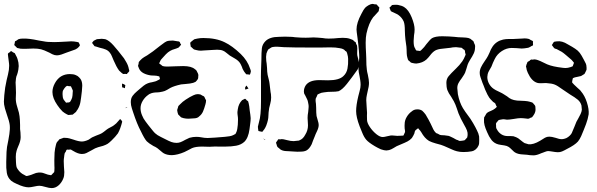

<svg xmlns="http://www.w3.org/2000/svg" viewBox="-21 -736 3063 985"><path d="M67 -490Q67 -490 59 -498Q52 -505 52 -505L54 -513Q55 -515 55 -518Q55 -521 56 -524L64 -528Q66 -529 68 -531Q70 -533 74 -535Q83 -538 95 -538Q123 -540 179 -528L203 -524Q220 -520 257 -520Q276 -520 327 -523L344 -524Q358 -524 373 -521Q375 -520 377.5 -520Q380 -520 382 -519Q384 -516 385.5 -512.5Q387 -509 388 -507L389 -504Q389 -501 381 -493Q377 -488 365 -482Q350 -476 320 -466Q308 -461 294.5 -456.5Q281 -452 271 -452Q259 -452 247 -458Q235 -464 232 -466Q203 -480 190 -483Q174 -487 150 -487Q132 -487 123 -486Q116 -486 106.5 -485.5Q97 -485 85 -486Q69 -489 67 -490ZM476 -535Q480 -536 489 -536L501 -537Q507 -537 519 -535Q538 -529 560.5 -504Q583 -479 615 -437Q617 -434 627 -417Q637 -400 640 -382Q643 -374 642 -371Q640 -366 633 -361Q631 -356 630 -356L621 -357Q619 -357 615.5 -356.5Q612 -356 610 -357L603 -362Q594 -370 590 -374Q576 -393 562 -426Q559 -432 554 -445Q549 -458 543 -465Q535 -476 522.5 -481.5Q510 -487 491 -491Q489 -491 472 -497L464 -499Q464 -499 455 -511Q452 -514 452 -515Q451 -518 460 -527ZM584 -52Q571 -34 551 -15Q549 -13 540 -5Q531 3 521 7Q508 13 494 16Q490 17 483 19Q476 21 467 25Q464 26 447 36Q431 45 421.5 49.5Q412 54 399 54Q380 54 354 38Q344 32 342 31H339Q333 31 331 32Q330 32 326.5 31.5Q323 31 322 32Q320 33 318.5 36.5Q317 40 317 41Q311 50 311 50Q310 54 309 60Q308 66 308 69Q306 81 306 90L307 118Q309 136 309 147Q309 168 304 179Q296 200 280 214.5Q264 229 244 229Q232 229 212 223Q192 217 181 217Q172 217 154 221Q136 225 126 225Q102 225 66 208Q47 200 36 191Q18 175 14 151Q10 127 11 95Q12 84 12 61Q12 54 12.5 43.5Q13 33 15 18Q23 -21 27 -48Q31 -75 29 -94Q27 -113 14 -149Q2 -184 0 -200Q-1 -205 -1 -215Q-1 -226 1 -248Q4 -286 13 -325Q14 -330 20 -354Q26 -378 26 -399Q26 -408 24 -421Q22 -434 21 -444Q21 -447 20 -453Q19 -459 20 -461Q21 -464 29 -468Q35 -474 35 -474Q37 -474 40.5 -471.5Q44 -469 45 -468L55 -463L59 -455Q67 -441 69 -433Q75 -415 75 -397Q75 -390 73 -378Q72 -370 70 -364Q68 -358 67 -354Q62 -343 61 -334Q59 -320 59 -313L60 -292Q61 -282 61 -260L60 -230Q60 -211 67 -189Q74 -167 76 -158Q80 -140 81 -120Q82 -100 82 -95V-74Q83 -67 84 -56.5Q85 -46 85 -32Q85 -12 72 16Q66 30 64 38Q60 51 60 69L61 97Q61 100 62 110Q63 120 66 126Q66 126 72 135Q85 153 103 161Q105 162 109 164.5Q113 167 116 167H117Q120 167 129 164Q140 161 149 157Q164 150 178 149H183Q191 149 199 151Q206 153 212 155.5Q218 158 225 160Q228 160 236 162L241 163Q243 162 245.5 159Q248 156 249 155Q249 155 257 147Q258 145 257.5 143Q257 141 258 139Q259 125 258 112Q257 91 259 47Q261 25 266 7Q267 5 267.5 2Q268 -1 269 -3Q271 -7 273.5 -9.5Q276 -12 278 -14L283 -21Q284 -22 294 -25L305 -29H310Q325 -29 335 -26L355 -20Q383 -10 399 -10Q413 -10 433 -19Q433 -19 451 -31Q459 -35 471.5 -40Q484 -45 492 -48Q502 -52 512 -60Q522 -68 526 -71Q532 -76 545 -82.5Q558 -89 563 -93Q576 -102 586 -115L593 -123Q595 -125 595 -125Q596 -125 597 -124Q598 -123 599 -122Q604 -117 606 -112Q597 -75 584 -52ZM377 -174Q374 -171 372.5 -168Q371 -165 369 -162L358 -153Q356 -152 355 -150.5Q354 -149 352 -148Q349 -147 341 -147L330 -146Q329 -146 323 -149Q311 -155 300 -164Q285 -179 273 -197Q248 -233 248 -264Q248 -286 260.5 -309Q273 -332 292 -344Q312 -356 337 -356Q356 -356 367 -351L377 -346L385 -339L392 -331Q401 -318 401 -296Q401 -286 399 -268Q395 -232 391.5 -212Q388 -192 377 -174ZM620 -287Q620 -286 620.5 -285.5Q621 -285 620 -284Q619 -283 617 -284.5Q615 -286 614 -286Q612 -286 609.5 -286.5Q607 -287 606 -288Q605 -290 605 -299V-307Q606 -308 608 -306Q615 -305 622 -299ZM301 -268Q300 -265 300 -259V-251Q300 -236 305 -226Q308 -222 310.5 -218.5Q313 -215 315 -213L318 -209L323 -210Q334 -210 336 -212Q339 -213 341.5 -218.5Q344 -224 345 -225Q350 -234 351 -246.5Q352 -259 352 -262Q352 -264 352.5 -267.5Q353 -271 352 -273Q352 -274 349 -280Q347 -283 346 -286.5Q345 -290 343 -293Q341 -294 331 -294Q330 -294 327 -295Q324 -296 322 -295Q318 -294 310 -284Q309 -282 305.5 -277Q302 -272 301 -268ZM625 -182Q624 -182 623 -181.5Q622 -181 622 -182Q624 -183 626.5 -184Q629 -185 631 -185Q632 -185 631.5 -184Q631 -183 630 -183Z M977 -535Q980 -536 984.5 -536.5Q989 -537 991 -538Q1006 -541 1022 -541Q1088 -541 1132 -519Q1170 -501 1214 -459Q1249 -425 1262 -384Q1263 -382 1264.5 -377.5Q1266 -373 1266 -371V-370Q1266 -368 1265 -365.5Q1264 -363 1264 -361Q1263 -360 1262.5 -357Q1262 -354 1261 -353L1253 -354Q1245 -354 1242 -355L1239 -359Q1230 -370 1229 -373Q1223 -382 1220 -393Q1214 -407 1210 -413Q1201 -426 1183.5 -436Q1166 -446 1158 -451Q1151 -456 1141 -464.5Q1131 -473 1123 -476Q1112 -481 1093 -481Q1080 -481 1073 -480L1023 -477L1010 -476Q997 -476 987 -479Q984 -480 979 -481Q974 -482 972 -484Q970 -485 967 -488.5Q964 -492 961 -494Q957 -498 957 -498Q956 -499 956.5 -501Q957 -503 957 -503Q955 -509 955 -515Q955 -518 957.5 -520Q960 -522 961 -523Q973 -533 977 -535ZM1231 -227Q1232 -227 1234 -228.5Q1236 -230 1237 -229Q1239 -228 1241.5 -225.5Q1244 -223 1245 -221Q1251 -218 1252 -216Q1253 -214 1253.5 -210.5Q1254 -207 1255 -205Q1258 -193 1260 -170Q1264 -145 1265 -130Q1265 -117 1262.5 -100Q1260 -83 1259 -73Q1253 -28 1232 -8Q1215 7 1190.5 11.5Q1166 16 1137 16H1100Q1085 15 1053 17L1016 16Q982 16 964 24Q959 26 943 35L925 44Q890 59 861 60Q837 60 820 51Q813 47 803 38Q793 29 786 24Q776 17 766 13Q742 -1 732 -11Q720 -24 702 -62Q682 -99 662 -160Q661 -163 655.5 -180Q650 -197 650 -212Q650 -232 659.5 -244.5Q669 -257 680.5 -266.5Q692 -276 695 -279Q705 -288 716 -296.5Q727 -305 738 -309Q749 -313 758 -314Q779 -318 788 -324Q791 -325 794.5 -327Q798 -329 800 -331Q800 -332 798 -336Q798 -342 796 -344Q795 -345 791 -345Q788 -346 784 -347Q780 -348 774 -348Q767 -349 753 -349Q732 -352 715.5 -360.5Q699 -369 692 -385Q691 -388 689.5 -391.5Q688 -395 687 -398Q687 -400 690 -409Q690 -417 692 -419Q693 -421 699 -427Q707 -436 718.5 -443Q730 -450 734 -452Q761 -469 799 -500Q804 -503 814.5 -511.5Q825 -520 834 -524Q843 -528 866 -528Q882 -526 891 -524Q897 -524 899 -522Q902 -521 905 -511Q906 -510 907 -509Q908 -508 908 -506Q907 -505 906 -504Q905 -503 904 -502Q902 -500 899 -496Q896 -492 893 -491Q891 -490 883 -487Q859 -480 852 -475Q841 -469 829.5 -457Q818 -445 814 -440Q806 -432 805 -430Q803 -428 801.5 -424Q800 -420 799 -418Q798 -417 797 -414.5Q796 -412 796 -411Q796 -409 805 -404Q811 -398 814 -397Q816 -396 819.5 -396Q823 -396 825 -395Q838 -394 853 -395Q872 -395 881 -396L919 -397Q961 -397 979 -381Q980 -380 982.5 -378.5Q985 -377 987 -374L992 -364Q993 -362 994.5 -359Q996 -356 996 -354Q997 -352 996.5 -348.5Q996 -345 996 -343Q996 -335 995 -333Q994 -330 992.5 -328Q991 -326 990 -325Q989 -324 987 -321Q985 -318 982 -316Q979 -314 976 -313.5Q973 -313 970 -311Q957 -307 930 -305Q922 -305 908 -303Q872 -295 853 -285Q848 -282 836 -275Q824 -268 813 -266Q806 -264 797.5 -263Q789 -262 786 -262Q763 -262 749 -255Q747 -255 739 -249Q722 -237 711 -218.5Q700 -200 700 -181Q700 -162 708 -144Q714 -128 726 -112.5Q738 -97 740 -94Q746 -87 756 -74Q766 -61 774 -53Q786 -42 804 -33.5Q822 -25 827 -22Q846 -12 858.5 -7.5Q871 -3 885 -3Q896 -3 906 -7Q916 -11 930 -19L951 -29Q969 -34 986 -34Q1000 -34 1015 -31Q1020 -30 1027.5 -29Q1035 -28 1044 -28Q1057 -28 1081 -30Q1115 -32 1132 -34Q1144 -35 1156.5 -37Q1169 -39 1178 -44Q1180 -46 1182.5 -46.5Q1185 -47 1187 -49L1192 -59Q1197 -71 1199 -96Q1200 -105 1200 -123Q1200 -133 1198.5 -142Q1197 -151 1197 -161Q1197 -166 1199 -176Q1203 -204 1221 -222ZM1243 -297Q1243 -297 1245 -295L1251 -286Q1254 -283 1254 -282Q1253 -281 1252.5 -281.5Q1252 -282 1251 -281L1240 -277L1238 -276Q1237 -278 1236.5 -281.5Q1236 -285 1237 -288Q1238 -289 1239.5 -292Q1241 -295 1243 -297ZM1001 -139Q996 -134 993 -133Q984 -128 961 -128L946 -127Q932 -127 920 -130Q908 -134 908 -134Q908 -134 901 -141Q899 -143 897 -145Q895 -147 893 -149L890 -159Q890 -162 889 -164.5Q888 -167 888 -170Q888 -173 889 -176Q890 -179 891 -181L894 -192Q896 -194 898.5 -196.5Q901 -199 903 -201Q915 -214 932 -225Q949 -236 953 -238Q975 -250 984 -252L994 -253Q1000 -253 1008 -251Q1010 -250 1018 -245Q1019 -245 1021 -244Q1023 -243 1026 -241Q1028 -239 1029.5 -235Q1031 -231 1032 -229L1036 -222V-219Q1036 -212 1033 -201Q1027 -179 1020.5 -164Q1014 -149 1001 -139Z M1716 -268Q1703 -265 1675 -265Q1669 -265 1660.5 -264.5Q1652 -264 1640 -262Q1627 -261 1616 -255L1608 -251Q1607 -250 1604 -241L1599 -231Q1598 -229 1598 -223Q1598 -215 1600 -203Q1600 -189 1601 -183Q1601 -155 1603 -141Q1605 -131 1609.5 -117.5Q1614 -104 1614 -95Q1614 -81 1605.5 -63.5Q1597 -46 1594 -37L1585 -15Q1580 0 1578 4Q1566 28 1551 36Q1540 42 1519 42Q1505 43 1488 41.5Q1471 40 1464 40Q1461 40 1445 39Q1429 38 1418 31Q1416 30 1410 24Q1403 19 1402 17Q1400 14 1397 2Q1395 -2 1395 -3Q1395 -5 1397.5 -8.5Q1400 -12 1401 -13Q1404 -19 1406 -21Q1407 -22 1411 -21.5Q1415 -21 1417 -21Q1424 -23 1427 -22Q1432 -22 1439.5 -20Q1447 -18 1452 -17Q1470 -12 1486 -12Q1492 -12 1504 -14Q1512 -14 1515 -16Q1534 -23 1545 -45Q1559 -67 1559 -93Q1559 -103 1558 -112.5Q1557 -122 1557 -131Q1557 -146 1560 -161Q1560 -166 1561.5 -177Q1563 -188 1562 -197L1559 -213Q1558 -221 1552 -232Q1546 -243 1544 -248Q1540 -254 1539 -258Q1538 -261 1538 -267Q1538 -284 1548 -299Q1567 -325 1617 -325L1662 -324Q1719 -324 1741 -346Q1757 -361 1761.5 -383.5Q1766 -406 1765 -434Q1765 -445 1760 -462Q1759 -463 1758.5 -466Q1758 -469 1757 -470Q1756 -472 1750 -475Q1747 -480 1741 -483Q1735 -487 1721 -489Q1702 -493 1673 -493L1617 -492Q1466 -492 1436 -494Q1430 -494 1414.5 -495.5Q1399 -497 1387 -496Q1384 -495 1380 -495Q1376 -495 1374 -494L1367 -490Q1364 -488 1361 -486Q1358 -484 1355 -482Q1351 -476 1346 -462Q1344 -450 1344 -444Q1344 -432 1345 -423.5Q1346 -415 1347 -410L1349 -387Q1349 -369 1352 -352Q1354 -343 1357.5 -329.5Q1361 -316 1362 -306L1367 -264Q1368 -260 1369 -253Q1370 -246 1370 -236Q1370 -220 1365.5 -204Q1361 -188 1360 -182Q1358 -172 1357 -159.5Q1356 -147 1356 -142Q1356 -121 1345 -92Q1339 -78 1335 -73L1328 -64Q1328 -63 1326.5 -61.5Q1325 -60 1324 -60H1323Q1320 -60 1317.5 -61Q1315 -62 1313 -62Q1311 -63 1308.5 -63Q1306 -63 1305 -64Q1304 -65 1304 -69Q1304 -73 1303 -75L1302 -86Q1302 -88 1308 -111Q1318 -142 1318 -216V-319Q1318 -328 1317.5 -341.5Q1317 -355 1318 -373L1319 -402Q1320 -411 1320 -430Q1320 -468 1322.5 -488.5Q1325 -509 1341 -525Q1363 -547 1410 -547Q1421 -548 1441 -548Q1462 -548 1472 -547Q1480 -547 1492 -545Q1514 -543 1523 -543Q1537 -542 1547.5 -542.5Q1558 -543 1566 -543Q1587 -545 1608 -543Q1617 -543 1633 -541Q1649 -538 1665 -538Q1691 -538 1716 -541L1738 -542Q1760 -542 1774 -537L1787 -532Q1791 -531 1795 -525Q1804 -519 1804 -519L1806 -511Q1807 -509 1809 -505.5Q1811 -502 1811 -499Q1812 -495 1812 -487Q1812 -481 1811.5 -470Q1811 -459 1812 -452Q1813 -446 1816.5 -433.5Q1820 -421 1821 -412Q1821 -395 1814 -380Q1782 -335 1758.5 -305.5Q1735 -276 1716 -268ZM1334 -22Q1331 -22 1331 -24Q1332 -25 1332.5 -24Q1333 -23 1334 -23Q1335 -22 1337 -22Q1339 -22 1340 -21Q1340 -19 1336 -20Q1334 -22 1334 -22Z M2437 -1Q2436 10 2428.5 20.5Q2421 31 2411 36Q2403 41 2379 43Q2372 44 2357 44Q2338 44 2323 40Q2311 37 2298 31Q2285 25 2280 23Q2254 11 2241 7Q2233 5 2213.5 -0.5Q2194 -6 2180 -13Q2157 -27 2140 -58Q2138 -62 2134 -66.5Q2130 -71 2128 -73Q2127 -74 2126 -76Q2125 -78 2124 -78Q2123 -78 2121 -76L2112 -69Q2108 -66 2106.5 -59.5Q2105 -53 2105 -52Q2100 -40 2092 -28Q2082 -17 2069.5 -10.5Q2057 -4 2035 5L2014 14Q2010 16 1998 23.5Q1986 31 1975 34Q1965 36 1961 36Q1951 36 1933 30Q1926 27 1916.5 22Q1907 17 1902 14Q1870 -5 1858 -19Q1846 -33 1837 -56Q1828 -79 1824 -88Q1806 -135 1806 -166Q1806 -196 1817 -242Q1819 -251 1824 -269Q1829 -287 1829 -301Q1829 -312 1827 -325Q1825 -338 1824 -343Q1818 -369 1818 -384Q1818 -394 1820 -412Q1822 -432 1822 -442Q1822 -457 1820 -478.5Q1818 -500 1817 -509Q1815 -520 1813 -542Q1808 -577 1808 -585Q1808 -619 1833 -665Q1844 -687 1852 -696Q1859 -703 1869.5 -709Q1880 -715 1889 -716Q1894 -716 1900 -714Q1909 -714 1911 -713Q1914 -711 1917 -706Q1925 -698 1925 -698V-697Q1925 -693 1924 -691Q1923 -689 1923 -687Q1923 -681 1922 -679L1915 -671Q1911 -666 1905 -660Q1899 -654 1893 -647Q1871 -618 1859 -564Q1855 -545 1855 -517Q1855 -494 1857 -462Q1857 -446 1858 -438Q1858 -398 1861 -378Q1862 -368 1866 -353Q1872 -325 1872 -311Q1872 -293 1865 -267Q1864 -262 1861 -248.5Q1858 -235 1858 -222Q1858 -210 1860 -188Q1862 -168 1862 -157Q1862 -151 1861.5 -141.5Q1861 -132 1862 -119Q1863 -104 1877 -83.5Q1891 -63 1909.5 -48Q1928 -33 1942 -33Q1950 -33 1963 -36.5Q1976 -40 1984 -41H1993Q2001 -41 2017 -39Q2033 -39 2041 -40Q2048 -40 2049 -41Q2050 -42 2051.5 -46.5Q2053 -51 2054 -52Q2055 -54 2056 -56Q2057 -58 2057 -61V-64Q2057 -69 2055 -77Q2054 -85 2054.5 -90.5Q2055 -96 2055 -100Q2055 -118 2065.5 -136Q2076 -154 2092 -165Q2093 -166 2096.5 -168.5Q2100 -171 2103 -172Q2111 -175 2120 -175Q2135 -175 2145 -168Q2150 -164 2153 -160Q2156 -156 2158 -154Q2163 -149 2169 -137Q2176 -126 2188 -102Q2194 -88 2198 -81Q2206 -62 2217 -53L2225 -50Q2233 -45 2236 -44Q2243 -42 2258 -42Q2278 -39 2280 -39Q2287 -37 2294.5 -33Q2302 -29 2305 -28Q2309 -26 2315.5 -22Q2322 -18 2328 -17Q2334 -13 2338 -13L2349 -14Q2351 -15 2355 -15Q2359 -15 2361 -16Q2363 -16 2369 -23Q2376 -30 2376 -31Q2377 -33 2377 -37Q2377 -41 2378 -43Q2379 -55 2374.5 -67Q2370 -79 2360 -96Q2341 -129 2331 -155Q2329 -160 2322.5 -180Q2316 -200 2307 -217Q2303 -224 2299.5 -229.5Q2296 -235 2294 -239Q2280 -258 2274 -274Q2269 -289 2269 -311Q2269 -331 2280.5 -345Q2292 -359 2319 -385Q2336 -401 2351 -422Q2359 -434 2365 -449L2368 -456Q2368 -458 2365 -467Q2365 -475 2363 -478Q2362 -481 2355 -484Q2353 -486 2351 -488Q2349 -490 2347 -491Q2344 -492 2336 -492Q2324 -494 2319 -494Q2309 -494 2302 -493Q2295 -492 2291 -491Q2278 -490 2247 -486Q2225 -484 2212 -477Q2198 -469 2184 -450Q2179 -443 2167 -431Q2147 -413 2115 -410Q2106 -410 2094 -413L2087 -415Q2087 -415 2081 -421Q2074 -425 2072 -430Q2071 -432 2070.5 -435Q2070 -438 2069 -440Q2066 -450 2065.5 -462.5Q2065 -475 2065 -481Q2065 -494 2061 -518Q2059 -529 2057 -555Q2056 -563 2056 -578Q2056 -611 2050 -626Q2041 -646 2023 -659Q2018 -663 2009.5 -666.5Q2001 -670 1996 -673Q1994 -674 1990 -675.5Q1986 -677 1984 -679Q1983 -680 1980 -689Q1977 -695 1977 -697Q1978 -699 1980 -700Q1982 -701 1983 -702L1990 -710Q1992 -711 1994 -710.5Q1996 -710 1998 -711Q2009 -712 2020 -711Q2041 -707 2052 -700Q2075 -686 2091 -647Q2106 -610 2106 -585Q2106 -570 2103 -555Q2101 -535 2101 -526Q2101 -513 2102.5 -503.5Q2104 -494 2109 -487Q2112 -479 2115 -477Q2116 -476 2123 -476Q2125 -476 2129 -475Q2133 -474 2135 -475Q2137 -476 2140 -479Q2143 -482 2145 -484Q2155 -493 2166 -509Q2184 -532 2195 -540Q2212 -550 2248 -550Q2266 -550 2282 -549Q2298 -548 2310 -547Q2319 -546 2330 -545Q2341 -544 2354 -544Q2357 -544 2370 -543Q2383 -542 2392 -537Q2394 -536 2397 -533Q2400 -530 2402 -529Q2403 -528 2405 -527Q2407 -526 2408 -524Q2409 -523 2412 -513Q2413 -511 2414.5 -508Q2416 -505 2416 -503Q2417 -500 2416.5 -496.5Q2416 -493 2416 -492Q2416 -476 2409.5 -462Q2403 -448 2390 -428Q2381 -413 2378 -404Q2375 -395 2371.5 -382.5Q2368 -370 2365 -363Q2363 -357 2348 -335Q2337 -321 2331 -309.5Q2325 -298 2325 -284Q2325 -280 2328 -253Q2336 -211 2354 -181Q2368 -159 2376 -149L2392 -127Q2407 -104 2418 -83Q2419 -80 2426.5 -66Q2434 -52 2437 -36Q2438 -19 2437 -1Z M2974 -70Q2968 -54 2960.5 -37.5Q2953 -21 2944 -10Q2928 8 2888 28Q2886 29 2874 35.5Q2862 42 2852 44Q2848 45 2840 45Q2832 45 2802 40L2791 39Q2785 39 2775 43Q2769 45 2764.5 47Q2760 49 2756 50Q2732 61 2716 61Q2705 61 2697 60Q2689 59 2683 58Q2676 57 2663 56.5Q2650 56 2639.5 53.5Q2629 51 2621 46Q2617 44 2605 32Q2595 22 2589 18Q2580 12 2566.5 10Q2553 8 2547 7Q2523 4 2508 -10Q2502 -15 2496 -24.5Q2490 -34 2488 -37Q2484 -44 2478 -58Q2469 -78 2465 -93Q2461 -108 2462 -123Q2463 -126 2462.5 -129Q2462 -132 2463 -134Q2464 -136 2469 -144Q2473 -152 2474 -153Q2479 -159 2486.5 -162.5Q2494 -166 2497 -167Q2511 -173 2517 -178Q2518 -179 2522.5 -182.5Q2527 -186 2528 -188L2524 -195Q2521 -203 2520 -205Q2515 -210 2509 -213Q2492 -230 2489 -235Q2481 -246 2468 -276Q2466 -283 2460 -297Q2453 -313 2449 -326Q2448 -329 2444 -340Q2440 -351 2440 -362Q2440 -377 2446.5 -390.5Q2453 -404 2462 -417Q2471 -430 2476 -438Q2482 -447 2490 -465Q2497 -484 2506 -497Q2525 -525 2560 -533Q2574 -536 2591 -536Q2608 -536 2613 -536Q2623 -536 2633 -537Q2643 -538 2654 -538L2671 -539Q2682 -539 2693 -536Q2695 -535 2703 -530Q2704 -530 2708 -528Q2712 -526 2713 -524Q2714 -523 2713.5 -520Q2713 -517 2713 -516Q2713 -514 2713.5 -509.5Q2714 -505 2713 -504Q2712 -502 2710 -501Q2708 -500 2706 -500Q2698 -494 2689 -491Q2667 -487 2655 -487Q2646 -487 2630 -489L2604 -490Q2578 -490 2553.5 -474Q2529 -458 2517 -433Q2513 -426 2508 -414Q2503 -402 2500 -394Q2497 -388 2490 -376.5Q2483 -365 2481 -356Q2479 -346 2479 -341Q2479 -323 2488 -306.5Q2497 -290 2512 -280Q2520 -274 2538 -266Q2559 -256 2561 -254L2580 -242Q2593 -231 2603 -227Q2614 -222 2632 -220Q2639 -219 2654 -219Q2658 -219 2672.5 -218Q2687 -217 2697 -214Q2708 -211 2710 -210Q2713 -208 2721 -198Q2724 -195 2724 -194Q2726 -191 2726 -181Q2729 -162 2715 -143L2709 -135Q2708 -134 2705 -133Q2702 -132 2701 -132Q2699 -131 2695.5 -129Q2692 -127 2689 -127H2685Q2680 -127 2677 -128Q2661 -130 2650 -130Q2638 -130 2616 -126Q2592 -122 2580 -122Q2562 -125 2558 -124Q2554 -124 2546 -122Q2544 -121 2541.5 -121Q2539 -121 2537 -120L2534 -116Q2532 -114 2528.5 -110Q2525 -106 2524 -103Q2523 -101 2523.5 -97.5Q2524 -94 2524 -92V-84Q2524 -78 2529 -71Q2537 -56 2551 -47Q2565 -38 2583 -38H2598Q2608 -38 2613 -37Q2616 -36 2627 -32Q2636 -29 2651 -16Q2663 -6 2670 -2Q2686 3 2690 4Q2715 7 2750 -14Q2765 -24 2775 -29.5Q2785 -35 2797 -35Q2809 -35 2829 -29Q2848 -22 2861 -22Q2866 -22 2874 -24Q2884 -26 2893.5 -33Q2903 -40 2909 -48Q2912 -52 2913 -55Q2914 -58 2915 -60L2926 -86Q2934 -106 2936 -111Q2942 -123 2946 -129Q2952 -139 2957.5 -151Q2963 -163 2964 -173L2963 -184Q2963 -191 2962 -195Q2957 -213 2942.5 -225Q2928 -237 2904 -251L2864 -278Q2838 -297 2825 -302Q2811 -308 2780 -310L2753 -309Q2741 -309 2735 -311Q2706 -320 2687 -362Q2680 -377 2679 -389Q2679 -390 2678 -392.5Q2677 -395 2678 -397Q2678 -400 2680 -405Q2682 -410 2683 -412L2685 -418Q2687 -420 2697 -425Q2698 -428 2703 -430Q2704 -431 2707 -430.5Q2710 -430 2711 -430Q2721 -432 2725 -431Q2728 -431 2732.5 -429.5Q2737 -428 2740 -427Q2749 -424 2765 -416Q2772 -412 2786 -406Q2814 -394 2867 -388L2880 -387Q2892 -387 2907 -392Q2908 -393 2912 -394Q2916 -395 2917 -396Q2918 -398 2918.5 -400Q2919 -402 2920 -404Q2920 -406 2922 -409.5Q2924 -413 2923 -415Q2923 -416 2918 -421Q2912 -429 2904 -435L2883 -453Q2869 -465 2861 -470Q2847 -478 2835 -484Q2826 -486 2822 -489Q2822 -489 2813 -501Q2810 -504 2810 -505Q2810 -506 2813 -509Q2814 -511 2817 -516Q2820 -521 2823 -522Q2825 -523 2829.5 -523Q2834 -523 2837 -524Q2863 -527 2891 -509Q2897 -506 2914 -496Q2931 -486 2943 -476Q2954 -466 2963 -450Q2972 -434 2974 -430Q2976 -425 2981 -416.5Q2986 -408 2987 -401Q2989 -387 2988 -378Q2987 -375 2985 -371.5Q2983 -368 2982 -365Q2980 -362 2979 -360Q2978 -358 2978 -357L2960 -346Q2954 -344 2944.5 -342.5Q2935 -341 2928 -339Q2927 -338 2923 -337Q2919 -336 2918 -335Q2917 -334 2916.5 -329Q2916 -324 2915 -322L2914 -314Q2915 -311 2919 -307.5Q2923 -304 2924 -302L2942 -285Q2945 -282 2951 -277Q2957 -272 2960 -267Q2979 -245 2990 -210.5Q3001 -176 2999 -150Q2995 -125 2985.5 -99.5Q2976 -74 2974 -70Z"/></svg>

Font: Rubik-Burned
Style: Regular
Weight: 400
Designer: NaN (generative design), Hubert & Fischer (Rubik source font outlines)
Foundry: NaN, Hubert & Fischer
Version: Version 1.000